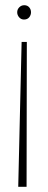

<svg xmlns="http://www.w3.org/2000/svg" viewBox="-20 -517 184 737"><path d="M72 -442Q61 -442 53.5 -450.5Q46 -459 46 -470Q46 -481 54 -489Q62 -497 73 -497Q85 -497 92 -489Q99 -481 99 -470Q99 -459 92 -450.5Q85 -442 72 -442ZM50 200 63 -356H83L82 200Z"/></svg>

Font: Livvic Thin
Style: Regular
Weight: 250
Designer: Jacques Le Bailly, Baron von Fonthausen
Version: Version 1.001; ttfautohint (v1.8.2)